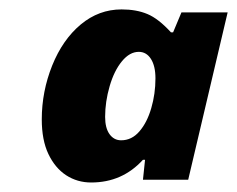

<svg xmlns="http://www.w3.org/2000/svg" viewBox="-20 -740 499 404"><path d="M235.8 -720.2Q267.1 -720.2 290.3 -710.4Q313.5 -700.7 339.8 -671.9H344.2L361.8 -713.9H459L376 -361.8H280.8L285.2 -403.8H280.8Q237.3 -356 171.9 -356Q142.6 -356 119.1 -371.3Q95.7 -386.7 81.8 -416Q67.9 -445.3 67.9 -488.8Q67.9 -547.4 89.8 -602.1Q111.8 -656.7 149.9 -688.5Q188 -720.2 235.8 -720.2ZM234.9 -444.8Q257.3 -444.8 273.4 -463.6Q289.6 -482.4 298.3 -512.5Q307.1 -542.5 307.1 -575.2Q307.1 -601.1 297.6 -616Q288.1 -630.9 272 -630.9Q252.9 -630.9 236.6 -611.1Q220.2 -591.3 210.7 -558.6Q201.2 -525.9 201.2 -494.1Q201.2 -470.7 210.4 -457.8Q219.7 -444.8 234.9 -444.8Z"/></svg>

Font: Open Sans Extrabold
Style: Italic
Weight: 800
Italic angle: -12°
Foundry: Ascender Corporation
Version: Version 1.10